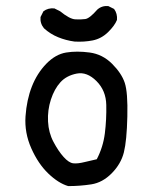

<svg xmlns="http://www.w3.org/2000/svg" viewBox="-20 -628 540 650"><path d="M210.9 2Q177.7 -7.8 143.6 -40.5Q109.4 -73.2 85.9 -126Q62.5 -178.7 66.4 -234.4Q70.3 -290 87.9 -335Q105.5 -379.9 136.7 -412.1Q168 -444.3 204.1 -450.2Q240.2 -456.1 283.7 -450.2Q327.1 -444.3 359.4 -412.1Q391.6 -379.9 402.3 -347.7Q413.1 -315.4 411.1 -233.4Q409.2 -151.4 399.4 -112.3Q389.6 -73.2 358.4 -41.5Q327.1 -9.8 289.1 -3.9Q251 2 210.9 2ZM307.6 -88.9Q329.1 -129.9 335 -176.8Q340.8 -223.6 339.8 -272.5Q338.9 -321.3 306.6 -353.5Q274.4 -385.7 239.7 -378.9Q205.1 -372.1 184.6 -349.6Q164.1 -327.1 152.3 -291Q140.6 -254.9 142.6 -216.8Q144.5 -178.7 161.1 -147.5Q177.7 -116.2 195.3 -96.7Q212.9 -77.1 227.5 -75.2Q242.2 -73.2 267.6 -79.6Q293 -85.9 307.6 -88.9ZM232.4 -487.3Q203.1 -491.2 176.8 -502Q150.4 -512.7 128.9 -532.2Q115.2 -548.8 117.2 -570.3L127 -589.8Q142.6 -601.6 164.1 -599.6L183.6 -589.8Q215.8 -563.5 234.9 -562.5Q253.9 -561.5 268.6 -563.5Q283.2 -565.4 309.6 -595.7Q325.2 -609.4 346.7 -607.4L366.2 -597.7Q377.9 -582 376 -560.5Q368.2 -541 345.7 -519Q323.2 -497.1 293.9 -491.2Q264.6 -485.4 232.4 -487.3Z"/></svg>

Font: NaikaiFont
Style: Regular
Weight: 400
Version: Version 1.67